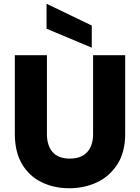

<svg xmlns="http://www.w3.org/2000/svg" viewBox="-20 -996 745 1023"><path d="M59 -702H230V-282Q230 -220 260.5 -185.5Q291 -151 352 -151Q413 -151 444.5 -185.5Q476 -220 476 -282V-702H647V-283Q647 -186 606 -121.5Q565 -57 497.5 -25Q430 7 349 7Q268 7 202 -25Q136 -57 97.5 -121.5Q59 -186 59 -283ZM228 -976 469 -860V-742L228 -843Z"/></svg>

Font: Poppins
Style: Bold
Weight: 700
Designer: Ninad Kale (Devanagari), Jonny Pinhorn (Latin)
Version: Version 5.002